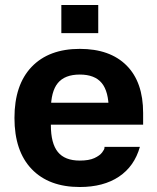

<svg xmlns="http://www.w3.org/2000/svg" viewBox="-20 -740 631 770"><path d="M300 10Q176 10 107 -62Q38 -134 38 -267Q38 -400 107 -472Q176 -544 300 -544Q421 -544 487.5 -477.5Q554 -411 554 -287V-240H126V-328H507L416 -274V-300Q416 -373 388 -407Q360 -441 300 -441Q240 -441 212 -407Q184 -373 184 -300V-238Q184 -165 212 -130.5Q240 -96 300 -96Q337 -96 358.5 -106Q380 -116 389.5 -128.5Q399 -141 399 -147V-151H541Q519 -73 457 -31.5Q395 10 300 10ZM226 -607V-720H374V-607Z"/></svg>

Font: Mozilla Text ExtraLight
Style: Regular
Weight: 200
Designer: Studio DRAMA
Foundry: Studio DRAMA
Version: Version 1.000